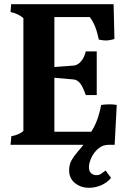

<svg xmlns="http://www.w3.org/2000/svg" viewBox="-20 -687 599 911"><path d="M402 106Q402 125 412 134.5Q422 144 437 144Q450 144 458.5 138.5Q467 133 481 122L507 157Q488 180 460 192Q432 204 402 204Q363 204 335.5 181.5Q308 159 308 121Q308 94 319.5 73.5Q331 53 352 29Q357 23 363 16Q369 9 376 0H30L34 -41Q50 -43 67 -50.5Q84 -58 91 -66V-601Q67 -622 30 -630L33 -667H519L523 -502Q500 -495 481 -495Q471 -495 449 -499Q441 -537 431 -561.5Q421 -586 406 -606H238V-369L331 -376Q349 -378 364.5 -396Q380 -414 387 -443H439V-236H387Q373 -276 360 -292Q347 -308 330 -310L238 -318V-62H413Q445 -110 460 -189Q481 -192 501 -192Q518 -192 534 -189L524 0H496Q468 0 447 17.5Q426 35 414 60.5Q402 86 402 106Z"/></svg>

Font: Caladea
Style: Bold
Weight: 700
Designer: Carolina Giovagnoli and Andres Torresi
Foundry: Carolina Giovagnoli & Andres Torresi
Version: Version 1.001